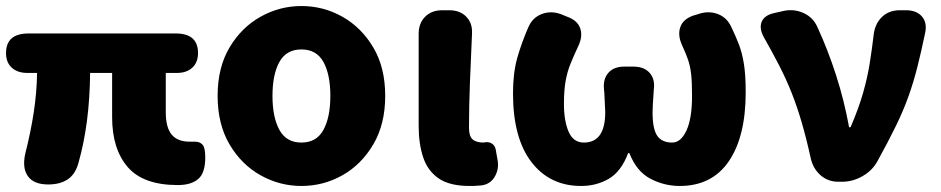

<svg xmlns="http://www.w3.org/2000/svg" viewBox="-26 -603 3122 637"><path d="M134 9Q86 9 66.5 -18.5Q47 -46 58 -94Q76 -165 86 -230.5Q96 -296 97 -361H65Q32 -361 13 -378.5Q-6 -396 -6 -427Q-6 -492 69 -492H557Q631 -492 631 -427Q631 -396 612 -378.5Q593 -361 561 -361H524V-231Q524 -180 543.5 -156.5Q563 -133 603 -133Q608 -133 612.5 -133Q617 -133 621 -133Q637 -133 646 -123Q655 -113 655 -81Q655 -29 631.5 -9Q608 11 564 11Q449 11 397.5 -49Q346 -109 346 -214V-361H273Q272 -275 262.5 -202Q253 -129 235 -65Q225 -26 199.5 -8.5Q174 9 134 9Z M974 14Q902 14 838.5 -21.5Q775 -57 735.5 -124Q696 -191 696 -285Q696 -379 735.5 -445.5Q775 -512 838.5 -547.5Q902 -583 974 -583Q1047 -583 1110 -547.5Q1173 -512 1212.5 -445.5Q1252 -379 1252 -285Q1252 -191 1212.5 -124Q1173 -57 1110 -21.5Q1047 14 974 14ZM974 -130Q1024 -130 1047 -172Q1070 -214 1070 -285Q1070 -356 1047 -397.5Q1024 -439 974 -439Q924 -439 901 -397.5Q878 -356 878 -285Q878 -214 901 -172Q924 -130 974 -130Z M1532 14Q1466 14 1429.5 -11Q1393 -36 1378 -81Q1363 -126 1363 -185V-491Q1363 -526 1384.5 -547.5Q1406 -569 1441 -569H1465Q1500 -569 1521 -547.5Q1542 -526 1540 -491Q1536 -406 1533 -326.5Q1530 -247 1530 -179Q1530 -151 1542 -140.5Q1554 -130 1579 -130L1583 -131Q1597 -133 1607 -126Q1617 -119 1619 -105L1625 -71Q1630 -42 1615.5 -17Q1601 8 1572 12Q1570 12 1560 13Q1550 14 1532 14Z M1902 14Q1798 14 1737 -65.5Q1676 -145 1676 -293Q1676 -361 1690 -410.5Q1704 -460 1727 -513Q1741 -545 1771.5 -556.5Q1802 -568 1835 -556L1857 -547Q1890 -535 1899 -509Q1908 -483 1893 -451Q1878 -419 1867 -392Q1856 -365 1850.5 -334Q1845 -303 1845 -258Q1845 -202 1860.5 -166Q1876 -130 1911 -130Q1982 -130 1982 -231Q1982 -237 1981 -252.5Q1980 -268 1979.5 -284Q1979 -300 1978 -305Q1974 -340 1992 -361Q2010 -382 2045 -382H2076Q2111 -382 2129.5 -361Q2148 -340 2143 -305Q2143 -303 2142 -288.5Q2141 -274 2140 -257.5Q2139 -241 2139 -231Q2139 -175 2154.5 -152.5Q2170 -130 2204 -130Q2233 -130 2251.5 -170Q2270 -210 2270 -285Q2270 -330 2267 -357Q2264 -384 2256.5 -405.5Q2249 -427 2236 -455Q2222 -487 2231 -513Q2240 -539 2273 -551L2290 -556Q2323 -568 2354 -557Q2385 -546 2400 -514Q2415 -483 2425.5 -455.5Q2436 -428 2442 -391.5Q2448 -355 2448 -297Q2448 -150 2392 -68Q2336 14 2229 14Q2178 14 2132 -10Q2086 -34 2062 -95H2058Q2035 -34 1994 -10Q1953 14 1902 14Z M2756 0Q2721 0 2696.5 -21.5Q2672 -43 2664 -77Q2649 -145 2633.5 -198Q2618 -251 2600 -296Q2582 -341 2559.5 -385Q2537 -429 2509 -478Q2492 -508 2501 -530.5Q2510 -553 2544 -560L2575 -567Q2609 -574 2640.5 -559.5Q2672 -545 2686 -513Q2721 -437 2748 -353Q2775 -269 2791 -181H2796Q2823 -244 2837.5 -295Q2852 -346 2859.5 -393Q2867 -440 2873 -491Q2878 -526 2901 -547.5Q2924 -569 2959 -569H2980Q3015 -569 3033 -548Q3051 -527 3043 -492Q3030 -430 3017.5 -380.5Q3005 -331 2988.5 -284.5Q2972 -238 2947 -186.5Q2922 -135 2885 -68Q2868 -37 2835.5 -18.5Q2803 0 2768 0Z"/></svg>

Font: Chiron GoRound TC H
Style: Regular
Weight: 900
Designer: Ryoko NISHIZUKA 西塚涼子 (kana, bopomofo & ideographs); Paul D. Hunt (Latin, Greek & Cyrillic); Sandoll Communications 산돌커뮤니
Foundry: Adobe
Version: Version 1.000;hotconv 1.1.1;makeotfexe 2.6.0